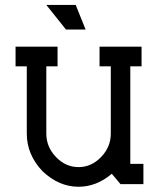

<svg xmlns="http://www.w3.org/2000/svg" viewBox="-20 -728 621 759"><path d="M495.1 -80.1H546.9V0H456.5L421.9 -41Q361.3 10.3 290.5 10.3Q212.9 10.3 147.9 -51.3Q85.9 -116.7 85.9 -199.7V-465.8H41.5V-543.5H207.5V-465.8H163.1V-199.7Q163.1 -147 201.4 -107.2Q239.7 -67.4 290.5 -67.4Q341.3 -67.4 379.6 -107.2Q418 -147 418 -199.7V-465.8H373.5V-543.5H539.6V-465.8H495.1ZM240.7 -611.3 163.1 -708.5H279.3L318.4 -611.3Z"/></svg>

Font: Turpis
Style: Regular
Weight: 400
Designer: GGBotNet
Foundry: f0n7
Version: 1.00